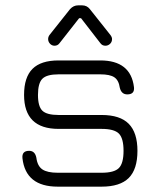

<svg xmlns="http://www.w3.org/2000/svg" viewBox="-20 -699 598 718"><path d="M184 -528Q174 -528 167 -535.5Q160 -543 160 -553Q160 -561 165 -568L242 -665Q255 -679 272 -679H287Q305 -679 316 -665L393 -568Q399 -560 399 -553Q399 -542 391.5 -535Q384 -528 374 -528Q362 -528 355 -538L283 -631H276L203 -538Q196 -528 184 -528ZM196 -1Q76 -1 64 -107Q61 -135 89 -135Q111 -135 116 -109Q120 -78 138.5 -65.5Q157 -53 196 -53H360Q407 -53 424.5 -70.5Q442 -88 442 -135Q442 -182 424.5 -199.5Q407 -217 360 -217H199Q70 -217 70 -344Q70 -410 101.5 -441.5Q133 -473 199 -473H355Q469 -473 481 -373Q484 -346 456 -346Q434 -346 428 -371Q424 -399 407.5 -410Q391 -421 355 -421H199Q155 -421 138.5 -404.5Q122 -388 122 -344Q122 -301 138.5 -285Q155 -269 199 -269H360Q429 -269 461.5 -236Q494 -203 494 -135Q494 -66 461.5 -33.5Q429 -1 360 -1Z"/></svg>

Font: Jura
Style: Regular
Weight: 400
Designer: Daniel Johnson, Alexei Vanyashin
Foundry: Daniel Johnson
Version: Version 5.103